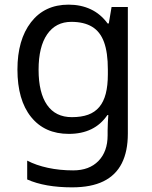

<svg xmlns="http://www.w3.org/2000/svg" viewBox="-20 -566 655 826"><path d="M275 -546Q328 -546 370.5 -526Q413 -506 443 -465H448L460 -536H530V9Q530 85 504 136.5Q478 188 425 214Q372 240 290 240Q232 240 183.5 231.5Q135 223 97 206V125Q135 145 186 156Q237 167 295 167Q364 167 403.5 126.5Q443 86 443 16V-5Q443 -17 444 -39.5Q445 -62 446 -71H442Q414 -30 372.5 -10Q331 10 276 10Q172 10 113.5 -63Q55 -136 55 -267Q55 -395 113.5 -470.5Q172 -546 275 -546ZM287 -472Q220 -472 183 -418.5Q146 -365 146 -266Q146 -167 182.5 -114.5Q219 -62 289 -62Q330 -62 359 -72.5Q388 -83 407 -105.5Q426 -128 435 -163Q444 -198 444 -246V-267Q444 -340 427.5 -385Q411 -430 376 -451Q341 -472 287 -472Z"/></svg>

Font: lkorean05
Style: Book
Weight: 400
Designer: Jelle Bosma - Monotype Design Team
Foundry: Monotype Imaging Inc.
Version: Version 2.003